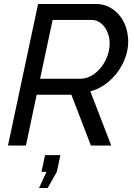

<svg xmlns="http://www.w3.org/2000/svg" viewBox="-20 -730 673 963"><path d="M176 213 213 132H188L206 48H283L265 132L219 213ZM20 0 171 -710H461Q499 -710 529 -694Q559 -678 580 -652Q601 -626 612 -592Q623 -558 623 -522Q623 -480 608 -439.5Q593 -399 567.5 -365.5Q542 -332 507.5 -307Q473 -282 433 -272L538 0H436L338 -255H164L110 0ZM382 -335Q412 -335 439 -350.5Q466 -366 486 -391Q506 -416 518 -447.5Q530 -479 530 -512Q530 -536 523 -557.5Q516 -579 504 -595Q492 -611 475.5 -620.5Q459 -630 439 -630H244L181 -335Z"/></svg>

Font: PTCRaleway Medium
Style: Italic
Weight: 500
Italic angle: -12°
Designer: Matt McInerney, Pablo Impallari, Rodrigo Fuenzalida
Foundry: Matt McInerney, Pablo Impallari, Rodrigo Fuenzalida
Version: Version 3.000g; ttfautohint (v1.5) -l 8 -r 28 -G 28 -x 14 -D